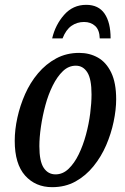

<svg xmlns="http://www.w3.org/2000/svg" viewBox="-20 -765 519 795"><path d="M196 10Q127 10 84 -38Q41 -86 41 -182Q41 -228 52 -278Q63 -328 84 -375.5Q105 -423 137.5 -461.5Q170 -500 212.5 -523Q255 -546 308 -546Q351 -546 385.5 -526.5Q420 -507 440.5 -464.5Q461 -422 461 -354Q461 -311 450.5 -261Q440 -211 419.5 -163.5Q399 -116 367 -76.5Q335 -37 292.5 -13.5Q250 10 196 10ZM210 -43Q240 -43 264 -66Q288 -89 306 -126Q324 -163 336 -207.5Q348 -252 353.5 -295.5Q359 -339 359 -374Q359 -438 341.5 -465.5Q324 -493 294 -493Q264 -493 240.5 -470.5Q217 -448 198.5 -411Q180 -374 168 -329.5Q156 -285 149.5 -240.5Q143 -196 143 -160Q143 -97 161 -70Q179 -43 210 -43ZM196 -606Q209 -662 245.5 -703.5Q282 -745 337 -745Q388 -745 413 -708.5Q438 -672 438 -606H393Q392 -641 374 -657.5Q356 -674 328 -674Q299 -674 276 -658Q253 -642 239 -606Z"/></svg>

Font: Noto Serif ExtraCondensed Medium
Style: Italic
Weight: 500
Width: 2
Italic angle: -12°
Designer: Monotype Design Team
Foundry: Monotype Imaging Inc.
Version: Version 2.013; ttfautohint (v1.8.4.7-5d5b)